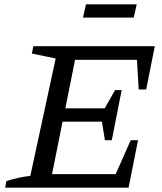

<svg xmlns="http://www.w3.org/2000/svg" viewBox="-20 -873 755 893"><path d="M4 0 10 -31Q39 -40 66.5 -46Q94 -52 121 -55L239 -601L128 -624L135 -658H700L660 -457H625L617 -595H329L284 -369H467L515 -454H546L500 -221H468L454 -307H271L222 -63H518L588 -221H622L578 0ZM366 -791 380 -853H616L602 -791Z"/></svg>

Font: Piazzolla Thin Medium
Style: Italic
Weight: 500
Italic angle: -11.3°
Version: Version 2.005